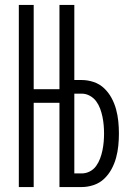

<svg xmlns="http://www.w3.org/2000/svg" viewBox="-20 -755 540 775"><path d="M56 0V-735H116V-395H220V-735H280V-432H310Q334 -432 358 -424Q382 -416 400 -399Q418 -382 430 -360Q442 -338 448.5 -314Q455 -290 457.5 -265.5Q460 -241 460 -216Q460 -191 457.5 -166.5Q455 -142 448.5 -118Q442 -94 430 -72Q418 -50 400 -33Q382 -16 358 -8Q334 0 310 0H220V-340H116V0ZM280 -55H310Q327 -55 342.5 -63Q358 -71 368 -85Q378 -99 384 -115Q390 -131 393.5 -148Q397 -165 398.5 -182Q400 -199 400 -216Q400 -233 398.5 -250Q397 -267 393.5 -284Q390 -301 384 -317Q378 -333 368 -346.5Q358 -360 342.5 -368.5Q327 -377 310 -377H280Z"/></svg>

Font: Iosevka SS18 Light
Style: Regular
Weight: 300
Monospace: yes
Designer: Belleve Invis
Foundry: Belleve Invis
Version: Version 25.1.1; ttfautohint (v1.8.4)